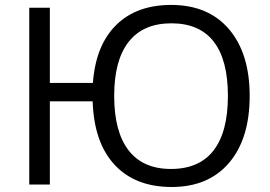

<svg xmlns="http://www.w3.org/2000/svg" viewBox="-20 -745 1090 775"><path d="M987.8 -357.9Q987.8 -185.1 904.5 -87.6Q821.3 9.8 672.9 9.8Q525.9 9.8 442.6 -79.8Q359.4 -169.4 354 -335.9H181.2V0H98.1V-713.9H181.2V-410.2H355Q366.2 -562 448.5 -643.6Q530.8 -725.1 670.9 -725.1Q820.8 -725.1 904.3 -627.2Q987.8 -529.3 987.8 -357.9ZM440.9 -357.9Q440.9 -213.4 499 -138.2Q557.1 -63 669.9 -63Q784.2 -63 842 -137.7Q899.9 -212.4 899.9 -357.9Q899.9 -503.4 842.5 -577.1Q785.2 -650.9 671.9 -650.9Q558.1 -650.9 499.5 -576.4Q440.9 -502 440.9 -357.9Z"/></svg>

Font: Zoram GWebM
Style: Regular
Weight: 400
Foundry: Ascender Corporation
Version: Version 1.000